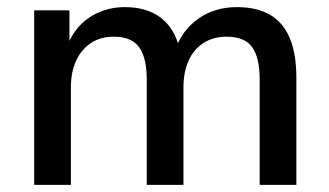

<svg xmlns="http://www.w3.org/2000/svg" viewBox="-20 -519 925 539"><path d="M76 0V-490H175V-385H167Q180 -421 203 -446Q226 -471 259 -485Q292 -499 331 -499Q392 -499 431 -469.5Q470 -440 484 -382H473Q492 -435 537.5 -467Q583 -499 645 -499Q701 -499 738 -477.5Q775 -456 793.5 -412Q812 -368 812 -301V0H709V-296Q709 -357 688 -386.5Q667 -416 616 -416Q579 -416 551.5 -398.5Q524 -381 509.5 -349Q495 -317 495 -273V0H392V-296Q392 -357 370.5 -386.5Q349 -416 300 -416Q262 -416 235 -398Q208 -380 193.5 -348Q179 -316 179 -274V0Z"/></svg>

Font: Nunito Sans 11pt SemiBold
Style: Regular
Weight: 600
Version: Version 3.101;gftools[0.9.27]